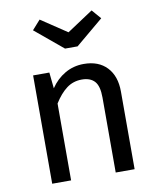

<svg xmlns="http://www.w3.org/2000/svg" viewBox="-87 -852 753 920"><g transform="rotate(-10 289.5 -392.5)"><path d="M493 -378V0H401V-365Q401 -421 380 -444Q359 -467 318 -467Q276 -467 244 -443Q212 -419 184 -374V0H92V-527H171L179 -449Q207 -491 248.5 -515Q290 -539 340 -539Q412 -539 452.5 -496Q493 -453 493 -378ZM461 -740 326 -627H265L129 -740L169 -785L295 -701L422 -785Z"/></g></svg>

Font: Fira GO
Style: Regular
Weight: 400
Designer: Carrois Corporate
Foundry: Carrois Corporate GbR
Version: Version 0.300